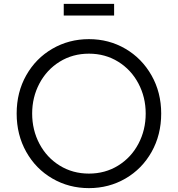

<svg xmlns="http://www.w3.org/2000/svg" viewBox="-20 -959 918 991"><path d="M66 -373Q66 -483 115.5 -570.5Q165 -658 250.5 -707.5Q336 -757 439 -757Q542 -757 627 -707.5Q712 -658 762 -570Q812 -482 812 -373Q812 -263 762.5 -175Q713 -87 627.5 -37.5Q542 12 439 12Q336 12 250.5 -37.5Q165 -87 115.5 -175Q66 -263 66 -373ZM732 -373Q732 -457 694.5 -528Q657 -599 590 -640.5Q523 -682 439 -682Q355 -682 288 -640.5Q221 -599 183.5 -528Q146 -457 146 -373Q146 -288 183.5 -217Q221 -146 288 -104.5Q355 -63 439 -63Q523 -63 590 -104.5Q657 -146 694.5 -217Q732 -288 732 -373ZM309 -939H569V-879H309Z"/></svg>

Font: Trafiko Sans Variable
Style: Regular
Weight: 400
Designer: Gumpita Rahayu / Trafiko
Foundry: Tokotype / Trafiko
Version: Version 0.001;FEAKit 1.0